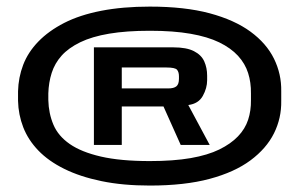

<svg xmlns="http://www.w3.org/2000/svg" viewBox="-20 -762 946 596"><path d="M445 -186Q553.5 -186 630.8 -206.8Q708 -227.5 757.5 -264.2Q807 -301 830.5 -348.2Q854 -395.5 853 -449V-478.5Q854 -532 830.5 -579.8Q807 -627.5 757.5 -663.8Q708 -700 630.8 -720.8Q553.5 -741.5 445 -741.5Q361 -741.5 294.2 -728.5Q227.5 -715.5 179.2 -690.8Q131 -666 99 -633Q67 -600 52 -560.8Q37 -521.5 36 -478.5V-449Q37 -406 52.2 -366.8Q67.5 -327.5 99 -294.8Q130.5 -262 179.5 -237.8Q228.5 -213.5 294.8 -199.8Q361 -186 445 -186ZM445 -262Q354 -262 293.2 -276Q232.5 -290 196.5 -315Q160.5 -340 145.8 -375Q131 -410 130 -451.5V-472Q131 -506 140.5 -535.8Q150 -565.5 171.2 -589.2Q192.5 -613 229 -630.8Q265.5 -648.5 319 -657.5Q372.5 -666.5 445 -666.5Q518.5 -666.5 571.5 -657.2Q624.5 -648 660.5 -630.5Q696.5 -613 718.8 -588.8Q741 -564.5 750.2 -535.2Q759.5 -506 759 -472V-451.5Q759.5 -418.5 750.2 -390.2Q741 -362 718.8 -338.8Q696.5 -315.5 660.8 -298Q625 -280.5 571.8 -271.2Q518.5 -262 445 -262ZM271.5 -312H358V-431.5H487.5L541 -312H631L564.5 -436Q596 -440 609.5 -464.2Q623 -488.5 623 -513V-527Q623 -551.5 614 -571.5Q605 -591.5 582 -603.2Q559 -615 518.5 -615H271.5ZM358 -487.5V-552.5H496.5Q523.5 -552.5 529.5 -545.5Q535.5 -538.5 535.5 -525V-517.5Q535.5 -500.5 527.5 -494Q519.5 -487.5 502 -487.5Z"/></svg>

Font: Anybody ExtraExpanded SemiBold
Style: Regular
Weight: 600
Width: 8
Version: Version 1.113;gftools[0.9.25]